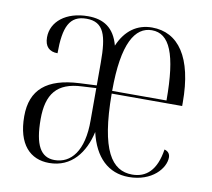

<svg xmlns="http://www.w3.org/2000/svg" viewBox="-66 -619 775 703"><g transform="rotate(10 321.0 -267.0)"><path d="M159 10C243 10 289 -54 306 -131C327 -40 379 10 455 10C542 10 588 -46 588 -86C588 -98 582 -108 567 -112C555 -33 518 -1 466 -1C390 -1 342 -69 341 -280H603V-293C603 -461 543 -544 445 -544C390 -544 347 -514 322 -455C305 -519 265 -544 207 -544C125 -544 72 -500 72 -442C72 -408 89 -391 120 -391C120 -489 140 -534 203 -534C268 -534 282 -485 282 -385V-300L218 -297C98 -291 40 -242 40 -143C40 -38 89 10 159 10ZM543 -290H341C341 -468 384 -534 446 -534C512 -534 543 -463 543 -290ZM177 -4C125 -4 101 -47 101 -143C101 -236 137 -283 229 -287L282 -290V-171C283 -55 237 -4 177 -4Z"/></g></svg>

Font: Noto Serif Display ExtraCondensed Light
Style: Regular
Weight: 300
Width: 2
Designer: Monotype Design Team
Foundry: Monotype Imaging Inc.
Version: Version 2.009